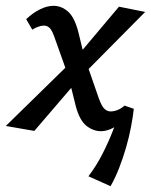

<svg xmlns="http://www.w3.org/2000/svg" viewBox="-40 -445 519 660"><path d="M307 6Q280 6 256.5 -13Q233 -32 220 -82L195 -183L149 -312Q140 -339 131.5 -348Q123 -357 111 -357Q102 -357 91 -353Q80 -349 71 -343L50 -379Q73 -401 97.5 -413Q122 -425 144 -425Q171 -425 193.5 -405.5Q216 -386 229 -336L250 -250L300 -106Q310 -79 319.5 -70.5Q329 -62 340 -62Q352 -62 364.5 -67Q377 -72 388 -82L420 -71Q392 -33 362.5 -13.5Q333 6 307 6ZM78 5 -20 -12 211 -238 235 -178ZM247 -190 224 -250 369 -422 459 -404ZM340 195 264 161Q292 124 313 82.5Q334 41 349 2Q364 -37 374 -67L420 -71Q417 -44 410.5 -9.5Q404 25 393.5 61.5Q383 98 369.5 132.5Q356 167 340 195Z"/></svg>

Font: Ysabeau Office SemiBold
Style: Italic
Weight: 600
Italic angle: -12°
Designer: Christian Thalmann (Catharsis Fonts)
Version: Version 2.001;gftools[0.9.30]; featfreeze: tnum,lnum,ss02